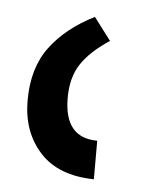

<svg xmlns="http://www.w3.org/2000/svg" viewBox="-35 -790 282 382"><g transform="rotate(5 105.5 -599.0)"><path d="M166 -438Q95 -439 58 -479.5Q21 -520 21 -583Q21 -648 52.5 -690Q84 -732 140 -760L174 -715Q136 -690 118 -663Q100 -636 100 -595Q100 -515 166 -515Z"/></g></svg>

Font: Noto Sans Armenian
Style: Regular
Weight: 400
Designer: Monotype Design Team
Foundry: Monotype Imaging Inc.
Version: Version 2.040;GOOG;noto-fonts:20170220:a8a215d2e889